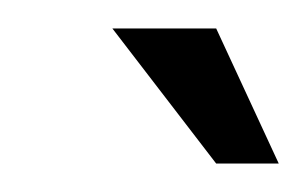

<svg xmlns="http://www.w3.org/2000/svg" viewBox="-20 -661 216 135"><path d="M132 -546 59 -641H132L176 -546Z"/></svg>

Font: Alumni Sans Medium
Style: Italic
Weight: 500
Italic angle: -8°
Designer: Robert E. Leuschke
Foundry: Robert E. Leuschke
Version: Version 1.016